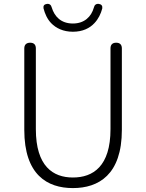

<svg xmlns="http://www.w3.org/2000/svg" viewBox="-20 -947 745 980"><path d="M104 -506V-284C104 -55 221 13 352 13C483 13 602 -55 602 -284V-506V-700C602 -719 592 -729 573 -729C554 -729 544 -719 544 -700V-288C544 -98 455 -41 352 -41C251 -41 163 -98 163 -288V-700C163 -719 153 -729 134 -729C115 -729 104 -719 104 -700ZM241 -829C266 -803 303 -785 352 -785C402 -785 438 -803 462 -829C482 -850 495 -877 502 -904C504 -917 498 -925 485 -927C471 -929 462 -922 459 -908C446 -862 411 -827 352 -827C291 -827 258 -863 244 -909C241 -922 232 -929 219 -927C206 -925 200 -918 202 -905C209 -877 221 -850 241 -829Z"/></svg>

Font: GenSenRounded2 TW L
Style: Regular
Weight: 300
Version: Version 2.100;PS 2.1;hotconv 16.6.51;makeotf.lib2.5.65220 DE